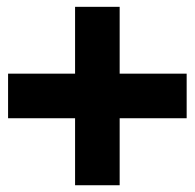

<svg xmlns="http://www.w3.org/2000/svg" viewBox="-20 -548 576 568"><path d="M334 -330.1H532.2V-198.2H334V0H202.1V-198.2H3.9V-330.1H202.1V-527.8H334Z"/></svg>

Font: Archivo-RBTV
Style: Regular
Weight: 500
Designer: Hector Gatti
Foundry: Hector Gatti
Version: ""